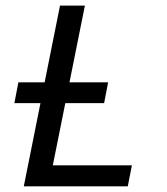

<svg xmlns="http://www.w3.org/2000/svg" viewBox="-20 -658 590 678"><path d="M431.2 0H64L191.9 -638.2H279.8L166.5 -74.2H445.8ZM44.9 -367.2H361.8L347.7 -293.9H30.8Z"/></svg>

Font: Code New Roman
Style: Italic
Weight: 400
Italic angle: -11°
Monospace: yes
Designer: Sam Radian
Foundry: Code New Roman
Version: Version 1.508 October 19, 2014